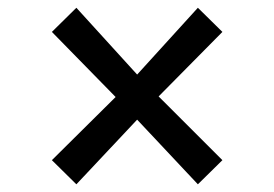

<svg xmlns="http://www.w3.org/2000/svg" viewBox="-20 -629 709 497"><path d="M177.7 -151.9 335 -319.3 492.2 -151.9 555.7 -214.4 390.6 -379.4 555.7 -546.4 492.2 -608.9 335 -436 177.7 -608.9 114.3 -546.4 279.3 -377.9 114.3 -214.4Z"/></svg>

Font: Merriweather Sans
Style: Regular
Weight: 400
Designer: Eben Sorkin ( eben@eyebytes.com )
Foundry: Eben Sorkin
Version: Version 1.003